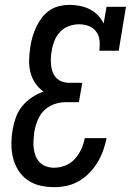

<svg xmlns="http://www.w3.org/2000/svg" viewBox="-20 -763 540 791"><path d="M203 8Q173 8 145 1.5Q117 -5 94 -21Q71 -37 56 -60.5Q41 -84 34 -111.5Q27 -139 27 -169Q27 -199 32 -228Q36 -253 45 -278.5Q54 -304 71 -325Q88 -346 111 -361.5Q134 -377 159 -386Q139 -400 125 -421Q111 -442 105 -466.5Q99 -491 100 -517.5Q101 -544 105 -570Q108 -591 114 -611.5Q120 -632 129.5 -652Q139 -672 152.5 -690Q166 -708 184.5 -720.5Q203 -733 224.5 -738Q246 -743 266 -743Q288 -743 310 -738.5Q332 -734 350.5 -724.5Q369 -715 383.5 -700Q398 -685 407 -666L419 -735H499L469 -554H389Q392 -575 390 -596Q388 -617 376.5 -632.5Q365 -648 346 -655.5Q327 -663 306 -663Q285 -663 264 -655.5Q243 -648 227.5 -631.5Q212 -615 204 -594.5Q196 -574 193 -553Q190 -539 189.5 -523.5Q189 -508 190.5 -493.5Q192 -479 197 -466Q202 -453 211.5 -442.5Q221 -432 235 -427Q249 -422 264 -422H319L305 -342H250Q235 -342 219 -338.5Q203 -335 188 -327Q173 -319 161 -307Q149 -295 141 -280Q133 -265 128.5 -249.5Q124 -234 121 -218Q119 -202 118 -184.5Q117 -167 119 -151Q121 -135 127 -120Q133 -105 144 -94Q155 -83 170.5 -77.5Q186 -72 203 -72Q226 -72 249 -81Q272 -90 288.5 -108.5Q305 -127 315 -149Q325 -171 329 -194H419Q414 -168 405 -143Q396 -118 382 -94.5Q368 -71 348.5 -51Q329 -31 305 -17Q281 -3 255 2.5Q229 8 203 8Z"/></svg>

Font: Iosevka Curly Slab MdObl
Style: Regular
Weight: 500
Italic angle: -9°
Monospace: yes
Designer: Belleve Invis
Foundry: Belleve Invis
Version: Version 11.0.0; ttfautohint (v1.8.3)